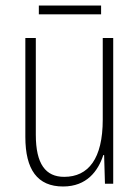

<svg xmlns="http://www.w3.org/2000/svg" viewBox="-20 -667 507 697"><path d="M347 -647H121V-615H347ZM391 -529H353V-233C353 -91 301 -25 213 -25C146 -25 110 -71 110 -178V-529H72V-170C72 -51 116 10 209 10C295 10 336 -46 355 -104H358L361 0H391Z"/></svg>

Font: Noto Sans Georgian Condensed ExtraLight
Style: Regular
Weight: 200
Width: 3
Designer: Monotype Design Team, Akaki Razmadze
Foundry: Google LLC
Version: Version 2.005